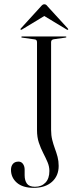

<svg xmlns="http://www.w3.org/2000/svg" viewBox="-20 -871 370 900"><path d="M255 -93.5Q255 -46.5 223.5 -18.5Q192 9.5 138 9.5Q86.5 9.5 59 -14.5Q31.5 -38.5 31.5 -75Q31.5 -92 40.5 -102.8Q49.5 -113.5 67 -113.5Q80 -113.5 87.8 -102.5Q95.5 -91.5 95.5 -76V-49.5Q95.5 -25 106.2 -10.2Q117 4.5 144 4.5Q174.5 4.5 193 -14.8Q211.5 -34 211.5 -69.5Q211.5 -90.5 202.8 -111Q194 -131.5 182.5 -153.8Q171 -176 162.2 -202Q153.5 -228 153.5 -261V-672Q153.5 -679 150.8 -682.5Q148 -686 141.5 -686.5L84.5 -694.5Q81.5 -695 80.5 -695.8Q79.5 -696.5 79.5 -697.5Q79.5 -698.5 80.8 -699.2Q82 -700 83.5 -700H287.5Q289 -700 290.2 -699.2Q291.5 -698.5 291.5 -697.5Q291.5 -695.5 285.5 -694.5L232 -687Q226 -686 222.8 -682.8Q219.5 -679.5 219.5 -673.5V-262Q219.5 -236.5 224.8 -215.5Q230 -194.5 237.2 -175Q244.5 -155.5 249.8 -135.8Q255 -116 255 -93.5ZM197.5 -802H177.5L292 -733Q297 -730 298.5 -731.5Q300 -732.5 299.8 -734.2Q299.5 -736 297.5 -738L204.5 -839.5Q200 -845.5 196.5 -848.2Q193 -851 187.5 -851Q183 -851 179.2 -848.2Q175.5 -845.5 170.5 -839.5L78 -738Q76 -736 76 -734.2Q76 -732.5 77 -731.5Q78.5 -730 83.5 -733Z"/></svg>

Font: Fraunces 120pt Light
Style: Regular
Weight: 300
Version: Version 1.000;[b76b70a41]